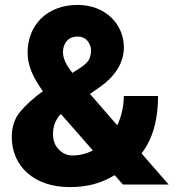

<svg xmlns="http://www.w3.org/2000/svg" viewBox="-20 -741 714 771"><path d="M150.4 -373.5C114.3 -347.2 85 -320.3 62 -293.5C39.1 -266.6 27.3 -232.4 27.3 -190.9C27.3 -73.7 116.7 10.3 259.8 10.3C332 10.3 385.7 -4.9 440.4 -37.6L473.6 0H657.2L548.3 -125C596.7 -187.5 614.7 -267.6 614.7 -355.5H477.1C477.1 -311 466.8 -271.5 450.7 -237.8L341.3 -363.8L383.3 -393.1C437.5 -431.6 477.5 -485.4 477.5 -550.3C477.5 -642.6 404.8 -721.2 291.5 -721.2C169.4 -721.2 90.8 -641.1 90.8 -529.3C90.8 -476.6 113.3 -429.2 152.3 -374.5ZM232.9 -531.2C232.9 -565.9 252.4 -594.2 291 -594.2C308.1 -594.2 321.8 -588.4 331.5 -576.7C340.8 -564.5 345.7 -551.8 345.7 -538.6C345.7 -527.3 343.3 -516.1 338.9 -504.9C334 -493.2 321.3 -481 301.3 -467.8L270.5 -448.2C247.6 -478 232.9 -504.4 232.9 -531.2ZM192.9 -202.1C192.9 -231 200.2 -254.4 220.2 -279.3L225.1 -282.7L353 -136.7C326.7 -123.5 299.3 -116.7 271 -116.7C250 -116.7 231.9 -124.5 216.3 -140.6C200.7 -156.2 192.9 -176.8 192.9 -202.1Z"/></svg>

Font: Vazirmatn Black
Style: Regular
Weight: 900
Designer: Saber Rastikerdar
Foundry: Saber Rastikerdar
Version: Version 33.003